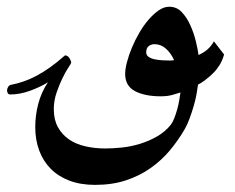

<svg xmlns="http://www.w3.org/2000/svg" viewBox="-20 -278 686 561"><path d="M488.8 -102.1Q479 -123.5 464.4 -136.2Q449.7 -148.9 431.6 -148.9Q421.4 -148.9 414.3 -143.1Q407.2 -137.2 407.2 -125Q407.2 -116.7 414.3 -111.8Q421.4 -106.9 432.1 -104.7Q442.9 -102.5 455.1 -101.8Q467.3 -101.1 478 -101.1Q481.9 -101.1 483.4 -101.6ZM634.8 -118.7Q629.4 -100.1 620.6 -86.4Q611.8 -72.8 602.5 -64Q592.8 -54.2 579.6 -44.2Q566.4 -34.2 558.6 -30.8Q557.1 -19 554.2 -2.7Q551.3 13.7 545.9 32Q540.5 50.3 533.9 68.4Q527.3 86.4 519 100.6Q500.5 132.3 476.6 161.1Q452.6 189.9 420.7 212.6Q388.7 235.4 348.4 248.8Q308.1 262.2 257.8 262.2Q215.8 262.2 183.3 250Q150.9 237.8 128.7 215.6Q106.4 193.4 94.7 162.1Q83 130.9 83 93.3Q83 59.1 91.8 25.4Q100.6 -8.3 120.1 -37.6Q98.1 -23.9 68.1 -12.9Q38.1 -2 10.3 -2Q3.9 -2 2.2 -6.8Q0.5 -11.7 0.5 -13.7Q0.5 -17.6 3.2 -22.9Q5.9 -28.3 10.7 -29.8Q30.3 -33.7 48.3 -39.8Q66.4 -45.9 85.4 -55.9Q104.5 -65.9 125 -80.3Q145.5 -94.7 169.9 -116.2Q177.7 -116.2 182.9 -108.2Q188 -100.1 188 -94.7Q188 -92.8 179.9 -80.8Q171.9 -68.8 162.6 -49.8Q153.3 -30.8 145.3 -7.3Q137.2 16.1 137.2 41Q137.2 71.8 149.2 93.5Q161.1 115.2 181.4 129.2Q201.7 143.1 229 149.4Q256.3 155.8 287.6 155.8Q309.1 155.8 335.7 153.1Q362.3 150.4 388.7 142.3Q415 134.3 439 120.6Q462.9 106.9 479.5 85.9Q484.9 78.6 489.5 66.7Q494.1 54.7 497.8 41.5Q501.5 28.3 503.7 15.1Q505.9 2 507.3 -7.8Q500 -5.9 485.4 -1.2Q470.7 3.4 449.7 3.4Q403.3 3.4 374.5 -11.7Q345.7 -26.9 345.7 -62Q345.7 -76.7 351.1 -96.9Q356.4 -117.2 365.5 -138.9Q374.5 -160.6 387 -182.1Q399.4 -203.6 414.1 -220.5Q428.7 -237.3 443.8 -247.8Q459 -258.3 474.6 -258.3Q496.1 -258.3 511 -242.7Q525.9 -227.1 536.1 -204.3Q546.4 -181.6 552.2 -157.5Q558.1 -133.3 560.1 -117.2Q575.7 -124.5 585.9 -133.3Q598.1 -144 605 -157.2Z"/></svg>

Font: Accordance
Style: Bold-Italic
Weight: 700
Italic angle: -11°
Version: Version 1.2 (build January 31, 2020) Miklal Software Solutio